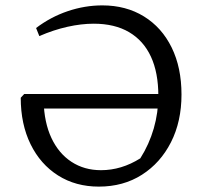

<svg xmlns="http://www.w3.org/2000/svg" viewBox="-20 -684 768 713"><path d="M347 9Q261 9 195.5 -32.5Q130 -74 93.5 -148.5Q57 -223 57 -321L70 -335H613V-281H110L142 -309Q144 -229 171 -171.5Q198 -114 245.5 -83Q293 -52 355 -52Q431 -52 501 -96Q534 -148 551 -207Q568 -266 568 -328Q568 -414 540.5 -473.5Q513 -533 459.5 -564.5Q406 -596 328 -596Q282 -596 230.5 -584.5Q179 -573 126 -550L114 -580Q168 -621 231.5 -642.5Q295 -664 360 -664Q448 -664 514.5 -623Q581 -582 617.5 -507.5Q654 -433 654 -333Q654 -233 615 -156Q576 -79 507 -35Q438 9 347 9Z"/></svg>

Font: Piazzolla Thin
Style: Regular
Weight: 400
Version: Version 2.001